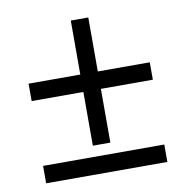

<svg xmlns="http://www.w3.org/2000/svg" viewBox="-70 -663 713 732"><g transform="rotate(-10 286.0 -297.5)"><path d="M318.8 -386.2H520V-318.8H318.8V-110.8H251V-318.8H50.8V-386.2H251V-595.2H318.8ZM50.8 -0.5V-67.9H520V-0.5Z"/></g></svg>

Font: OpenSans
Style: Regular
Weight: 400
Foundry: Ascender Corporation
Version: Version 1.10